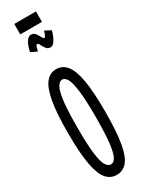

<svg xmlns="http://www.w3.org/2000/svg" viewBox="-249 -967 747 1004"><g transform="rotate(-30 125.0 -465.0)"><path d="M125 11Q88 11 63 -17.5Q38 -46 25 -115.5Q12 -185 12 -308Q12 -428 25 -497.5Q38 -567 63 -597Q88 -627 125 -627Q162 -627 187 -597Q212 -567 224.5 -497.5Q237 -428 237 -308Q237 -185 224.5 -115.5Q212 -46 187 -17.5Q162 11 125 11ZM125 -52Q142 -52 154 -72.5Q166 -93 173 -148Q180 -203 180 -308Q180 -409 173 -464.5Q166 -520 154 -542Q142 -564 125 -564Q109 -564 96 -542Q83 -520 76 -464.5Q69 -409 69 -308Q69 -203 76 -148Q83 -93 96 -72.5Q109 -52 125 -52ZM172 -833 208 -814Q201 -786 187.5 -763Q174 -740 158 -740Q142 -740 132.5 -752.5Q123 -765 117.5 -777.5Q112 -790 106 -790Q99 -790 95.5 -779Q92 -768 89 -754L52 -772Q58 -805 71 -827Q84 -849 101 -849Q117 -849 126.5 -836.5Q136 -824 142 -811.5Q148 -799 153 -799Q159 -799 163 -809Q167 -819 172 -833ZM54 -878V-941H185V-878Z"/></g></svg>

Font: Inconsolata UltraCondensed Medium
Style: Regular
Weight: 500
Width: 1
Monospace: yes
Designer: Raph Levien, Cyreal, Brenton Simpson
Foundry: Raph Levien, Cyreal, Google
Version: Version 3.001; ttfautohint (v1.8.2.53-6de2)